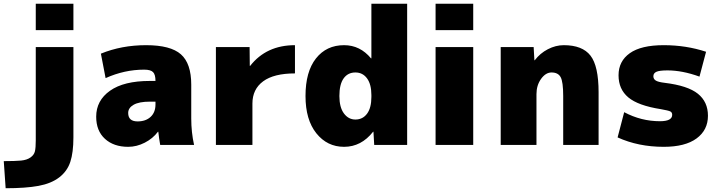

<svg xmlns="http://www.w3.org/2000/svg" viewBox="-57 -770 3824 1020"><path d="M133 -24V-520H333V-40Q333 40 316.5 90Q300 140 257.5 172.5Q215 205 147.5 217.5Q80 230 -27 230L-37 86Q24 86 55 83Q86 80 105 66.5Q124 53 128.5 34Q133 15 133 -24ZM133 -610V-750H333V-610Z M739 -340H769Q769 -374 756 -387Q743 -400 709 -400Q604 -400 504 -355L479 -485Q589 -530 719 -530Q849 -530 904 -481.5Q959 -433 959 -320V-140Q959 -68 974 0H794Q788 -34 784 -70H782Q755 -34 712 -12Q669 10 624 10Q547 10 500.5 -32.5Q454 -75 454 -150Q454 -236 527.5 -288Q601 -340 739 -340ZM624 -170Q624 -125 674 -125Q717 -125 743 -149Q769 -173 769 -215V-230H739Q682 -230 653 -213.5Q624 -197 624 -170Z M1510 -530V-380Q1398 -380 1341 -338Q1284 -296 1284 -220V0H1090V-520H1269L1270 -420H1272Q1358 -530 1510 -530Z M1566 -260Q1566 -389 1621.5 -459.5Q1677 -530 1771 -530Q1856 -530 1914 -460H1916V-750H2106V0H1931L1927 -70H1925Q1862 10 1771 10Q1681 10 1623.5 -62Q1566 -134 1566 -260ZM1746 -260Q1746 -200 1770 -167.5Q1794 -135 1831 -135Q1870 -135 1893 -166Q1916 -197 1916 -255V-265Q1916 -322 1893 -353.5Q1870 -385 1831 -385Q1791 -385 1768.5 -353.5Q1746 -322 1746 -260Z M2257 -610V-750H2457V-610ZM2257 0V-520H2457V0Z M2784 -450Q2812 -487 2853.5 -508.5Q2895 -530 2938 -530Q3037 -530 3080 -474.5Q3123 -419 3123 -280V0H2935V-260Q2935 -335 2921.5 -360Q2908 -385 2873 -385Q2842 -385 2817.5 -351Q2793 -317 2793 -270V0H2603V-520H2778L2782 -450Z M3659 -363Q3568 -396 3489 -396Q3446 -396 3430 -388.5Q3414 -381 3414 -365Q3414 -350 3427 -342Q3440 -334 3474 -330Q3597 -315 3650.5 -272Q3704 -229 3704 -155Q3704 -79 3643.5 -34.5Q3583 10 3469 10Q3334 10 3224 -40L3259 -174Q3349 -126 3449 -126Q3514 -126 3514 -160Q3514 -173 3504 -178Q3494 -183 3454 -190Q3333 -209 3281 -252.5Q3229 -296 3229 -370Q3229 -445 3289 -487.5Q3349 -530 3469 -530Q3588 -530 3694 -495Z"/></svg>

Font: M PLUS 1p Black
Style: Regular
Weight: 900
Version: Version 1.061